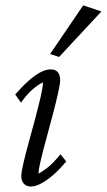

<svg xmlns="http://www.w3.org/2000/svg" viewBox="-20 -681 394 709"><path d="M93.8 7.8Q77.1 7.8 67.9 -2.9Q58.6 -13.7 58.6 -30.3Q58.6 -43.9 66.4 -78.1Q74.2 -112.3 86.4 -156.2Q98.6 -200.2 110.4 -244.6Q122.1 -289.1 130.4 -324.7Q138.7 -360.4 138.7 -377Q117.2 -366.2 97.2 -348.1Q77.1 -330.1 57.6 -301.8L36.1 -332Q60.5 -360.4 84 -381.3Q107.4 -402.3 128.4 -413.6Q149.4 -424.8 167 -424.8Q184.6 -424.8 193.4 -414.6Q202.1 -404.3 202.1 -384.8Q202.1 -371.1 194.3 -336.4Q186.5 -301.8 174.8 -257.3Q163.1 -212.9 150.9 -168.5Q138.7 -124 130.4 -88.9Q122.1 -53.7 122.1 -40Q144.5 -51.8 164.1 -69.3Q183.6 -86.9 203.1 -111.3L224.6 -85Q200.2 -55.7 176.8 -35.2Q153.3 -14.6 131.8 -3.4Q110.4 7.8 93.8 7.8ZM198.2 -470.7 165 -481.4 287.1 -661.1 354.5 -638.7Z"/></svg>

Font: Crimson Pro Light
Style: Italic
Weight: 300
Italic angle: -12°
Designer: Jacques Le Bailly
Foundry: Baron von Fonthausen
Version: Version 1.003